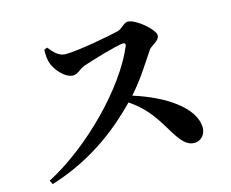

<svg xmlns="http://www.w3.org/2000/svg" viewBox="-100 -852 1200 998"><g transform="rotate(-15 500.0 -352.5)"><path d="M205 -681C204 -654 206 -628 213 -608C225 -571 272 -513 316 -513C344 -513 356 -537 389 -548C439 -565 567 -603 607 -607C618 -607 624 -603 618 -588C537 -393 291 -138 56 -16L67 5C310 -70 465 -209 557 -303C650 -241 689 -170 735 -94C769 -41 795 -11 834 -11C874 -11 896 -45 896 -76C896 -186 749 -281 585 -332C650 -404 702 -490 736 -540C748 -557 794 -572 794 -601C794 -633 704 -710 661 -710C640 -710 623 -681 598 -675C550 -663 375 -630 306 -630C272 -630 244 -659 222 -688Z"/></g></svg>

Font: Noto Serif SC
Style: Bold
Weight: 700
Designer: Ryoko NISHIZUKA 西塚涼子 (kana & ideographs); Frank Grießhammer (Latin, Greek & Cyrillic); Wenlong ZHANG 张文龙 (bopomofo); San
Foundry: Adobe
Version: Version 2.001;hotconv 1.1.0;makeotfexe 2.6.0